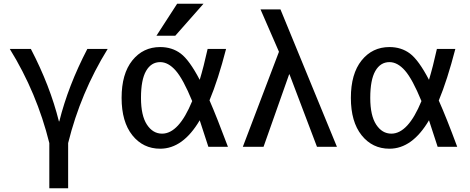

<svg xmlns="http://www.w3.org/2000/svg" viewBox="-20 -780 2496 1020"><path d="M295 -135Q342 -324 444 -520H552Q408 -287 342 -20V220H242V-20Q176 -287 32 -520H144Q246 -324 293 -135Z M921 -760H1061L911 -590H811ZM1093 -247Q1131 -160 1191 0H1087Q1047 -124 1041 -141Q952 10 831 10Q740 10 683 -61.5Q626 -133 626 -260Q626 -388 683 -459Q740 -530 831 -530Q894 -530 940 -495.5Q986 -461 1041 -356Q1062 -425 1083 -520H1181Q1139 -357 1093 -247ZM1001 -243Q953 -360 913.5 -405Q874 -450 831 -450Q783 -450 756 -403Q729 -356 729 -260Q729 -166 760.5 -118Q792 -70 841 -70Q930 -70 1001 -243Z M1516 -385 1380 0H1270L1462 -505L1364 -730H1470L1770 0H1664L1518 -385Z M2311 -246Q2352 -154 2409 0H2305Q2265 -124 2259 -141Q2170 10 2049 10Q1958 10 1901 -61.5Q1844 -133 1844 -260Q1844 -388 1901 -459Q1958 -530 2049 -530Q2112 -530 2158 -495.5Q2204 -461 2259 -356Q2280 -425 2301 -520H2399Q2356 -354 2311 -246ZM2219 -243Q2171 -360 2131.5 -405Q2092 -450 2049 -450Q2001 -450 1974 -403Q1947 -356 1947 -260Q1947 -166 1978.5 -118Q2010 -70 2059 -70Q2148 -70 2219 -243Z"/></svg>

Font: Mplus 1p Medium
Style: Regular
Weight: 500
Version: Version 1.061